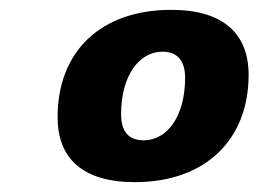

<svg xmlns="http://www.w3.org/2000/svg" viewBox="-20 -746 525 390"><path d="M254 -376C397 -376 485 -462 485 -594C485 -677 434 -726 328 -726C184 -726 97 -641 97 -508C97 -425 147 -376 254 -376ZM272 -461C241 -461 226 -479 226 -514C226 -593 263 -641 310 -641C340 -641 356 -623 356 -588C356 -509 319 -461 272 -461Z"/></svg>

Font: Geist ExtraBold
Style: Italic
Weight: 800
Italic angle: -12°
Designer: Basement.studio, Andrés Briganti, Mateo Zaragoza
Foundry: Basement.studio, Vercel, Andrés Briganti, Guido Ferreyra, Mateo Zaragoza
Version: Version 1.500